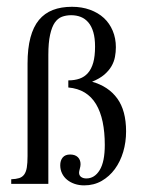

<svg xmlns="http://www.w3.org/2000/svg" viewBox="-20 -544 417 568"><path d="M353 -155.3Q353 -123.5 344.5 -94.7Q335.9 -65.9 319.8 -43.9Q303.7 -22 280.8 -8.8Q257.8 4.4 229 4.4Q213.9 4.4 200.9 0Q188 -4.4 178.5 -12.2Q168.9 -20 163.6 -31Q158.2 -42 158.2 -55.2Q158.2 -69.3 165.5 -78.1Q172.9 -86.9 187.5 -86.9Q202.1 -86.9 210.2 -79.1Q218.3 -71.3 218.3 -58.1Q218.3 -52.7 216.1 -44.7Q213.9 -36.6 213.9 -33.2Q213.9 -24.9 220 -20.5Q226.1 -16.1 235.4 -16.1Q259.8 -16.1 274.9 -40.8Q290 -65.4 290 -115.2Q290 -152.8 283.7 -183.3Q277.3 -213.9 264.2 -235.8Q251 -257.8 230.5 -270.3Q210 -282.7 182.1 -285.2V-306.2Q200.7 -306.2 215.3 -311.3Q230 -316.4 240.2 -328.1Q250.5 -339.8 255.9 -358.9Q261.2 -377.9 261.2 -406.2Q261.2 -431.2 256.1 -448.7Q251 -466.3 241.5 -477.5Q231.9 -488.8 219 -493.9Q206.1 -499 190.4 -499Q175.8 -499 163.3 -494.4Q150.9 -489.7 142.1 -477.1Q133.3 -464.4 128.2 -441.2Q123 -418 123 -381.3V0H13.2V-13.7Q27.3 -14.2 36.6 -17.1Q45.9 -20 51.5 -27.6Q57.1 -35.2 59.3 -48.3Q61.5 -61.5 61.5 -82.5V-356.4Q61.5 -400.9 70.1 -432.9Q78.6 -464.8 95.2 -484.9Q111.8 -504.9 136.2 -514.4Q160.6 -523.9 192.9 -523.9Q222.2 -523.9 246.3 -515.1Q270.5 -506.3 287.4 -490.7Q304.2 -475.1 313.5 -452.9Q322.8 -430.7 322.8 -404.3Q322.8 -390.1 320.1 -375.7Q317.4 -361.3 309.8 -348.1Q302.2 -335 288.6 -323.2Q274.9 -311.5 252.4 -302.2Q300.8 -288.6 326.9 -252.7Q353 -216.8 353 -155.3Z"/></svg>

Font: Scheherazade
Style: Regular
Weight: 400
Designer: SIL International
Foundry: SIL International
Version: Version 2.100 (build 932/914)